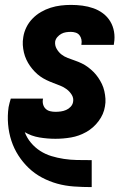

<svg xmlns="http://www.w3.org/2000/svg" viewBox="-20 -558 540 783"><path d="M353 205Q317 205 281.5 202.5Q246 200 213.5 191Q181 182 151 166Q121 150 97 127Q73 104 55 76Q37 48 26.5 16Q16 -16 13 -51Q10 -86 15 -121Q17 -130 19 -138.5Q21 -147 24 -156H156Q155 -155 155 -154.5Q155 -154 155 -153Q153 -142 156 -131.5Q159 -121 166.5 -114Q174 -107 184.5 -104.5Q195 -102 206 -102Q217 -102 228 -103.5Q239 -105 249.5 -109.5Q260 -114 268 -122.5Q276 -131 278 -142Q281 -158 272.5 -171.5Q264 -185 252 -194Q240 -203 226 -208.5Q212 -214 197.5 -219.5Q183 -225 169.5 -231.5Q156 -238 144 -246.5Q132 -255 121.5 -266Q111 -277 102.5 -289Q94 -301 87.5 -315Q81 -329 77.5 -344Q74 -359 73 -374.5Q72 -390 75 -407Q78 -427 87.5 -446.5Q97 -466 112.5 -482Q128 -498 147 -509Q166 -520 186.5 -526.5Q207 -533 228 -535.5Q249 -538 269 -538Q293 -538 316 -535Q339 -532 360.5 -524.5Q382 -517 400 -503.5Q418 -490 429.5 -471Q441 -452 445 -429Q449 -406 445 -382Q445 -380 444.5 -378.5Q444 -377 444 -375H312Q312 -375 312 -376Q312 -377 312 -377Q314 -387 312 -397Q310 -407 304 -414.5Q298 -422 288.5 -425Q279 -428 269 -428Q259 -428 249 -426.5Q239 -425 230 -420Q221 -415 214 -407Q207 -399 205 -389Q203 -373 211 -359Q219 -345 230.5 -336Q242 -327 256.5 -321.5Q271 -316 285.5 -311Q300 -306 313.5 -299.5Q327 -293 339 -284Q351 -275 361.5 -264.5Q372 -254 380.5 -241.5Q389 -229 395.5 -215.5Q402 -202 405.5 -186.5Q409 -171 410 -155.5Q411 -140 408 -124Q403 -92 382 -64Q361 -36 331.5 -19.5Q302 -3 270 2.5Q238 8 206 8Q173 8 140.5 2.5Q108 -3 81 -19Q90 5 106.5 24.5Q123 44 144 57.5Q165 71 189.5 78.5Q214 86 240.5 90Q267 94 293.5 94.5Q320 95 347 95Q348 95 348 95Q348 95 348 95H349Q350 95 350.5 95Q351 95 352 95H354V205Z"/></svg>

Font: Iosevka Curly Heavy Oblique
Style: Regular
Weight: 900
Italic angle: -9°
Monospace: yes
Designer: Belleve Invis
Foundry: Belleve Invis
Version: Version 11.1.0; ttfautohint (v1.8.3)